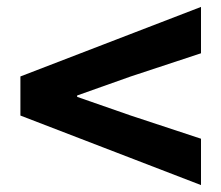

<svg xmlns="http://www.w3.org/2000/svg" viewBox="-20 -656 639 555"><path d="M561 -121 39 -322V-435L561 -636V-502L358 -435L203 -380V-376L358 -322L561 -255Z"/></svg>

Font: Noto Sans JP Thin ExtraBold
Style: Regular
Weight: 800
Version: Version 2.004-H2;hotconv 1.0.118;makeotfexe 2.5.65603